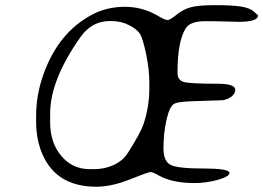

<svg xmlns="http://www.w3.org/2000/svg" viewBox="-20 -725 1017 742"><path d="M557.1 -383.3V-405.3Q557.1 -457 544.7 -516.1Q532.2 -575.2 521.5 -593.3Q510.7 -611.3 479.7 -627.4Q448.7 -643.6 411.1 -643.6H403.8Q335 -643.6 291.5 -582.5Q173.8 -416 173.8 -286.6V-252Q173.8 -173.8 216.8 -122.6Q259.8 -71.3 326.7 -71.3H343.8Q385.7 -71.3 420.9 -88.1Q456.1 -105 474.6 -134.8Q522.9 -211.4 533.7 -242.7Q557.1 -310.5 557.1 -383.3ZM866.7 -56.6Q866.7 -43 822.8 -30.3Q778.8 -17.6 731 -17.6Q646 -17.6 594.7 -46.4Q570.8 -60.1 561.8 -60.1Q552.7 -60.1 481.9 -31.7Q411.1 -3.4 352.5 -3.4Q186.5 -3.4 136.2 -148.9Q119.6 -197.3 119.6 -251.5V-273.4Q119.6 -274.9 119.6 -276.4Q119.6 -356.9 146.5 -433.6Q204.6 -601.1 339.8 -670.4Q395 -698.7 462.9 -698.7Q530.8 -698.7 589.8 -664.1Q617.7 -647.5 627.4 -647.5Q637.2 -647.5 662.1 -668Q687 -688.5 716.8 -696.8Q746.6 -705.1 812.5 -705.1Q878.4 -705.1 912.4 -699.5Q946.3 -693.8 961.7 -679.9Q977.1 -666 977.1 -665.5Q977.1 -640.6 902.3 -640.6L882.8 -641.1Q830.1 -643.1 772.9 -643.1Q715.8 -643.1 698.2 -616.2Q666 -566.4 666 -444.3Q666 -415 690.2 -408.2Q714.4 -401.4 820.8 -401.4Q889.2 -401.4 889.2 -377.9Q889.2 -363.3 875 -352.1Q860.8 -340.8 841.3 -337.9L821.3 -336.9L801.3 -336.4Q780.3 -335.9 720.2 -333.7Q660.2 -331.5 649.2 -321.3Q638.2 -311 631.3 -290Q611.8 -229 611.8 -150.9Q611.8 -101.1 640.1 -87.4Q668.5 -73.7 767.6 -73.7Q866.7 -73.7 866.7 -56.6Z"/></svg>

Font: Averia Sans Libre Light
Style: Italic
Weight: 300
Italic angle: -8.5°
Version: Version 1.002